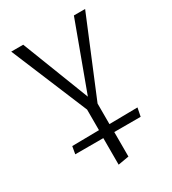

<svg xmlns="http://www.w3.org/2000/svg" viewBox="-173 -506 797 889"><g transform="rotate(-30 226.0 -62.0)"><path d="M254 -5V105L405 103L396 148H255V279L197 289V147H47L54 107L198 105V-5L28 -413H92L231 -55L363 -413H423Z"/></g></svg>

Font: EauTestInfant Semilight
Style: Italic
Weight: 300
Italic angle: -12°
Designer: Christian Thalmann (Catharsis Fonts)
Version: Version 0.001;PS 000.001;hotconv 1.0.88;makeotf.lib2.5.64775